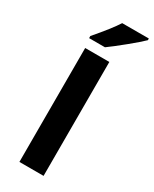

<svg xmlns="http://www.w3.org/2000/svg" viewBox="-236 -987 835 1042"><g transform="rotate(30 181.5 -465.5)"><path d="M241.2 0H89.8V-713.9H241.2ZM363.3 -931.2V-920.9Q338.4 -896 277.3 -846.2Q216.3 -796.4 180.7 -771H81.5V-784.2Q163.6 -879.4 196.3 -931.2Z"/></g></svg>

Font: OpenSansHebrew-Bold
Style: Bold
Weight: 700
Foundry: Ascender Corporation, Yanek Iontef
Version: Version 2.001;PS 002.001;hotconv 1.0.70;makeotf.lib2.5.58329